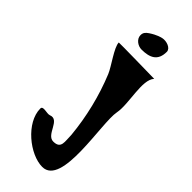

<svg xmlns="http://www.w3.org/2000/svg" viewBox="-254 -711 851 851"><g transform="rotate(45 171.0 -285.5)"><path d="M198 -675C192.3 -673.8 171 -669 141 -649C126.9 -639.6 120 -631.1 120 -616C120 -591.4 146 -574 168 -574C220.1 -574 255 -590.1 255 -646C255 -668.4 221 -680 198 -675ZM300 -522C300 -522 75 -526.3 75 -525C75 -494.6 127.1 -426.9 141 -393C180.5 -296.9 206.3 -190.9 216 -87C216 -46.4 228.9 -9 180 -9C135.4 -9 135.4 -100.4 87 -81C72.7 -75.3 36 -92 36 -72C36 16.1 146.9 105 225 105C348.2 105 271.9 -219.4 288 -300C300.7 -363.7 262.5 -481.9 300 -522Z"/></g></svg>

Font: Rocketfuel
Style: Regular
Weight: 400
Designer: Mew Too
Foundry: Cannot Into Space Fonts.
Version: Version 0.27